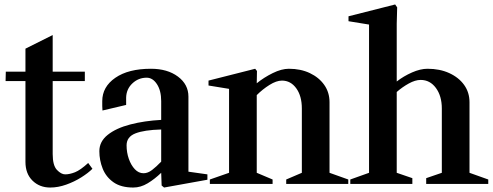

<svg xmlns="http://www.w3.org/2000/svg" viewBox="-20 -824 2207 860"><path d="M205 16Q157 16 125.5 -15Q94 -46 94 -99V-461H5L6 -503H94V-606L216 -667V-503H360V-461H216V-134Q216 -83 235 -63Q254 -43 272 -43Q292 -43 316 -52.5Q340 -62 375 -94L394 -68Q375 -49 344 -29.5Q313 -10 276.5 3Q240 16 205 16Z M577 16Q522 16 488.5 -7.5Q455 -31 440 -68.5Q425 -106 425 -147Q425 -190 462.5 -220Q500 -250 563.5 -266.5Q627 -283 702 -287V-371Q702 -418 683 -447Q664 -476 637 -476Q600 -476 573 -450.5Q546 -425 545 -387Q545 -376 545 -367.5Q545 -359 545 -354L439 -329Q438 -338 438 -349Q438 -360 438 -371Q438 -435 496.5 -475.5Q555 -516 656 -516Q730 -516 777 -481Q824 -446 824 -391V-55L909 -43V-19L715 16L704 7L702 -50Q673 -22 641.5 -3Q610 16 577 16ZM623 -48Q642 -48 661 -62.5Q680 -77 702 -100V-244Q626 -242 586.5 -226.5Q547 -211 547 -173Q547 -141 557 -112.5Q567 -84 584 -66Q601 -48 623 -48Z M920 0V-20L1006 -50V-426L914 -441V-463L1123 -516L1131 -506L1130 -451Q1162 -477 1201.5 -496.5Q1241 -516 1274 -516Q1327 -516 1368 -496.5Q1409 -477 1432.5 -443.5Q1456 -410 1456 -366V-50L1540 -20V0H1262V-20L1332 -50V-338Q1332 -394 1307 -428.5Q1282 -463 1243 -463Q1218 -463 1187 -443.5Q1156 -424 1130 -398V-50L1201 -20V0Z M1549 0V-20L1633 -50V-714L1541 -729V-751L1750 -804L1759 -791L1757 -718V-459Q1788 -483 1825.5 -499.5Q1863 -516 1895 -516Q1950 -516 1992.5 -496.5Q2035 -477 2059 -443.5Q2083 -410 2083 -366V-50L2167 -20V0H1889V-26L1959 -50V-338Q1959 -394 1932.5 -430Q1906 -466 1864 -466Q1840 -466 1811 -450Q1782 -434 1757 -412V-50L1827 -26V0Z"/></svg>

Font: Wittgenstein Semibold
Style: Regular
Weight: 600
Designer: Jörg Drees
Foundry: Jörg Drees
Version: Version 1.303; ttfautohint (v1.8.4.7-5d5b)